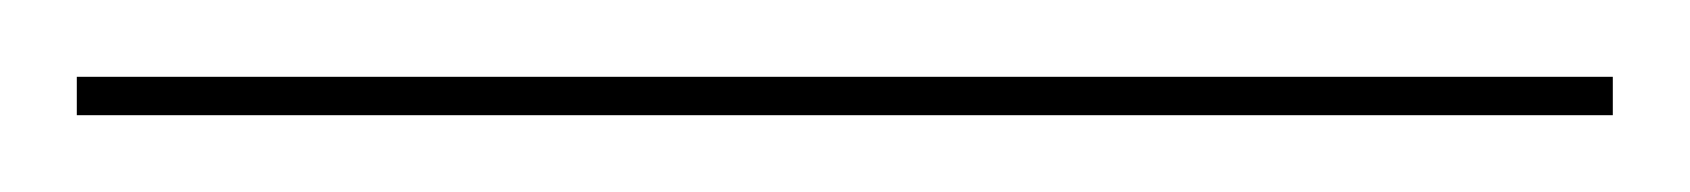

<svg xmlns="http://www.w3.org/2000/svg" viewBox="-20 -30 440 50"><path d="M0 0H400V-10H0ZM0 0Q0 0 0 0Q0 0 0 0Q0 0 0 0Q0 0 0 0Q0 0 0 0Q0 0 0 0H400Q400 0 400 0Q400 0 400 0Q400 0 400 0Q400 0 400 0Q400 0 400 0Q400 0 400 0ZM0 -10Q0 -10 0 -10Q0 -10 0 -10Q0 -10 0 -10Q0 -10 0 -10Q0 -10 0 -10Q0 -10 0 -10H400Q400 -10 400 -10Q400 -10 400 -10Q400 -10 400 -10Q400 -10 400 -10Q400 -10 400 -10Q400 -10 400 -10Z"/></svg>

Font: Wavefont
Style: Regular
Weight: 400
Monospace: yes
Version: Version 3.003